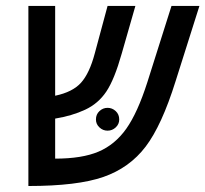

<svg xmlns="http://www.w3.org/2000/svg" viewBox="-20 -619 689 644"><path d="M165 -297.9Q223.6 -310.1 252 -341.8Q280.3 -373.5 297.9 -439.9L340.8 -599.1H434.1L388.2 -439Q363.8 -352.5 336.7 -312Q309.6 -271.5 265.6 -251Q221.7 -230.5 165 -221.2V-86.9Q255.4 -86.9 310.5 -110.4Q365.7 -133.8 403.6 -187.3Q441.4 -240.7 474.1 -342.8L555.2 -599.1H648.9L568.8 -346.2Q522.5 -198.2 468.5 -127.2Q414.6 -56.2 327.1 -25.6Q239.7 4.9 75.2 4.9V-599.1H165ZM301.8 -218.3Q301.8 -235.4 313.5 -246.3Q325.2 -257.3 340.8 -257.3Q356.4 -257.3 368.2 -246.3Q379.9 -235.4 379.9 -218.3Q379.9 -202.6 368.2 -191.7Q356.4 -180.7 340.8 -180.7Q325.2 -180.7 313.5 -191.7Q301.8 -202.6 301.8 -218.3Z"/></svg>

Font: Cousine
Style: Italic
Weight: 400
Italic angle: -12°
Monospace: yes
Designer: Steve Matteson
Foundry: Monotype Imaging Inc.
Version: Version 1.21